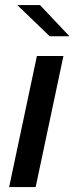

<svg xmlns="http://www.w3.org/2000/svg" viewBox="-20 -758 302 778"><path d="M17 0 129.5 -531H237L124.5 0ZM261.5 -611H181.5L50 -737.5H142Z"/></svg>

Font: Epilogue Medium
Style: Italic
Weight: 500
Italic angle: -12°
Designer: Tyler Finck
Foundry: Etcetera Type Co
Version: Version 2.112